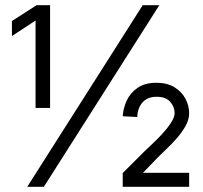

<svg xmlns="http://www.w3.org/2000/svg" viewBox="-20 -720 782 740"><path d="M117 -641 26 -581V-639L121 -700H173V-304H117ZM530 -700H594L149 0H85ZM509 -269 453 -272Q455 -304 469 -333.5Q483 -363 511 -382Q539 -401 583 -401Q624 -401 652 -384Q680 -367 694.5 -340Q709 -313 709 -283Q709 -259 695 -234Q681 -209 660.5 -186Q640 -163 620.5 -144.5Q601 -126 590 -115L531 -54H709V0H453V-53L537 -137Q545 -145 564 -162.5Q583 -180 603.5 -202Q624 -224 638.5 -246Q653 -268 653 -284Q653 -308 636 -327.5Q619 -347 584 -347Q548 -347 529 -325Q510 -303 509 -269Z"/></svg>

Font: Haskoy
Style: Regular
Weight: 400
Designer: Ertekin Erdin
Foundry: Ertekin Erdin
Version: Version 1.500